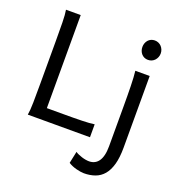

<svg xmlns="http://www.w3.org/2000/svg" viewBox="-164 -860 1146 1226"><g transform="rotate(20 409.0 -247.0)"><path d="M287.6 -80.6Q323.7 -80.6 356 -80.8Q388.2 -81.1 415.5 -81.8Q442.9 -82.5 464.4 -84Q485.8 -85.4 500.5 -87.9V0H78.1Q83.5 -29.3 84.5 -84.7Q85.4 -140.1 85.4 -212.4V-500.5Q85.4 -572.8 84.5 -628.2Q83.5 -683.6 78.1 -712.9H178.2V-80.6ZM617.7 -656.7Q617.7 -670.4 622.1 -682.4Q626.5 -694.3 634.5 -703.4Q642.6 -712.4 653.8 -717.5Q665 -722.7 678.7 -722.7Q692.4 -722.7 704.1 -717.5Q715.8 -712.4 724.1 -703.4Q732.4 -694.3 737.3 -682.4Q742.2 -670.4 742.2 -656.7Q742.2 -643.1 737.3 -631.1Q732.4 -619.1 724.1 -610.1Q715.8 -601.1 704.1 -595.9Q692.4 -590.8 678.7 -590.8Q665 -590.8 653.8 -595.9Q642.6 -601.1 634.5 -610.1Q626.5 -619.1 622.1 -631.1Q617.7 -643.1 617.7 -656.7ZM725.1 -12.2Q725.1 56.2 712.2 102.5Q699.2 148.9 675.3 177Q651.4 205.1 617.4 217.3Q583.5 229.5 542 229.5Q531.7 229.5 517.8 227.3Q503.9 225.1 489 221.2Q474.1 217.3 459.7 211.2Q445.3 205.1 434.6 197.8L451.7 117.2Q459.5 123 471.7 128.4Q483.9 133.8 497.1 137.9Q510.3 142.1 523.4 144.3Q536.6 146.5 546.9 146.5Q566.4 146.5 582.5 138.9Q598.6 131.3 610.4 115.2Q622.1 99.1 628.4 73.7Q634.8 48.3 634.8 12.2V-258.8Q634.8 -294.4 634.5 -329.1Q634.3 -363.8 633.5 -394.8Q632.8 -425.8 631.3 -452.4Q629.9 -479 627.4 -498H725.1Z"/></g></svg>

Font: Andika Eur
Style: Regular
Weight: 400
Designer: Victor Gaultney, Annie Olsen, Julie Remington, Don Collingsworth, Eric Hays, Becca Hirsbrunner
Foundry: SIL International
Version: Version 5.000